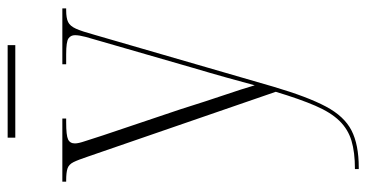

<svg xmlns="http://www.w3.org/2000/svg" viewBox="-248 -471 958 502"><g transform="rotate(-90 231.0 -220.0)"><path d="M40 229Q84 229 114 220Q144 211 166 188.5Q188 166 205.5 125.5Q223 85 242 22L73 -468Q64 -495 58 -507Q52 -519 41.5 -522.5Q31 -526 10 -526H7V-536H172V-526H162Q128 -526 117.5 -521Q107 -516 107 -503Q107 -494 113 -476.5Q119 -459 128 -430L196 -228Q219 -155 234 -111Q249 -67 259 -33Q267 -63 279 -106Q291 -149 305 -196L374 -435Q381 -458 385.5 -475Q390 -492 390 -503Q390 -514 381.5 -520Q373 -526 340 -526H314V-536H460V-526H455Q435 -526 424.5 -521Q414 -516 407 -500.5Q400 -485 391 -452L255 17Q229 105 203.5 153Q178 201 141 220Q104 239 44 239H40ZM122 -659V-679H364V-659Z"/></g></svg>

Font: Noto Serif Display Condensed ExtraLight
Style: Regular
Weight: 200
Width: 3
Designer: Monotype Design Team
Foundry: Monotype Imaging Inc.
Version: Version 2.009